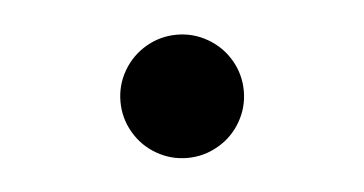

<svg xmlns="http://www.w3.org/2000/svg" viewBox="-27 -448 385 203"><g transform="rotate(-5 166.0 -346.5)"><path d="M165.5 -411.6Q183.1 -411.6 198.2 -402.8Q213.4 -394 222.2 -378.9Q231 -363.8 231 -346.2Q231 -328.6 222.2 -313.5Q213.4 -298.3 198.2 -289.6Q183.1 -280.8 165.5 -280.8Q147.9 -280.8 132.8 -289.6Q117.7 -298.3 108.9 -313.5Q100.1 -328.6 100.1 -346.2Q100.1 -363.8 108.9 -378.9Q117.7 -394 132.8 -402.8Q147.9 -411.6 165.5 -411.6Z"/></g></svg>

Font: Lesson One
Style: Regular
Weight: 400
Designer: But Ko, Victor Gaultney, Annie Olsen, Julie Remington, Don Collingsworth, Eric Hays, Becca Hirsbrunner
Version: Version 1.100